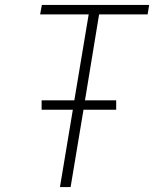

<svg xmlns="http://www.w3.org/2000/svg" viewBox="-20 -755 640 775"><path d="M222 0 274 -312H148V-350H280L338 -697H142L149 -735H582L576 -697H380L323 -350H449V-312H317L265 0Z"/></svg>

Font: Iosevka SS04 XLt Ex Obl
Style: Regular
Weight: 200
Width: 7
Italic angle: -9°
Monospace: yes
Designer: Belleve Invis
Foundry: Belleve Invis
Version: Version 19.0.0; ttfautohint (v1.8.4)